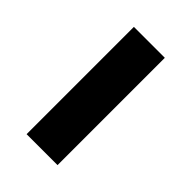

<svg xmlns="http://www.w3.org/2000/svg" viewBox="-9 -437 329 329"><g transform="rotate(-45 155.0 -272.5)"><path d="M25 -235V-310H285V-235Z"/></g></svg>

Font: Noto Serif Grantha
Style: Regular
Weight: 400
Designer: Monotype Design Team
Foundry: Monotype Imaging Inc.
Version: Version 2.004; ttfautohint (v1.8.4.7-5d5b)